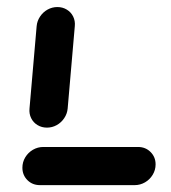

<svg xmlns="http://www.w3.org/2000/svg" viewBox="-20 -539 499 559"><path d="M433 -60.4Q433 -44.1 424.6 -30.2Q416.3 -16.3 402.2 -8.1Q388.1 0 372.2 0H96.3Q74.4 0 59.8 -14.6Q45.2 -29.3 45.2 -50.7Q45.2 -67 53.5 -80.9Q61.9 -94.8 75.9 -103Q90 -111.1 105.9 -111.1H381.9Q403.7 -111.1 418.3 -96.5Q433 -81.9 433 -60.4ZM116.7 -167.4Q101.5 -167.4 89.3 -174.8Q77 -182.2 70.7 -195Q64.4 -207.8 65.9 -223L86.7 -463Q88.1 -478.1 96.7 -490.9Q105.2 -503.7 118.5 -511.1Q131.9 -518.5 147 -518.5Q162.2 -518.5 174.4 -511.1Q186.7 -503.7 193 -490.9Q199.3 -478.1 197.8 -463L177 -223Q175.6 -207.8 167 -195Q158.5 -182.2 145.2 -174.8Q131.9 -167.4 116.7 -167.4Z"/></svg>

Font: 26F Galaxy Sans Black
Style: Italic
Weight: 900
Italic angle: -5°
Designer: C₂₉H₂₅N₃O₅
Version: Version 1.200